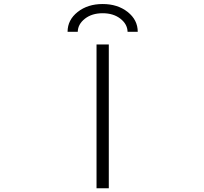

<svg xmlns="http://www.w3.org/2000/svg" viewBox="-20 -958 1040 978"><path d="M471.7 1V-731.4H534.2V1ZM681.6 -795.9H629.9Q628.9 -835 593.3 -862.8Q557.6 -890.6 502.9 -890.6Q448.2 -890.6 412.6 -862.8Q377 -835 376 -795.9H324.2Q324.2 -856.4 375.5 -897Q426.8 -937.5 502.9 -937.5Q579.1 -937.5 630.4 -897Q681.6 -856.4 681.6 -795.9Z"/></svg>

Font: Gen Shin Gothic Monospace Light
Style: Regular
Weight: 300
Designer: [Source Han Sans]
Ryoko NISHIZUKA  (kana & ideographs); Paul D. Hunt (Latin, Greek & Cyrillic); Wenlong ZHANG  (bopomofo
Version: Version 1.002.20150607